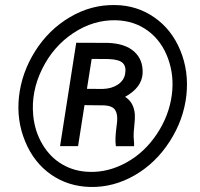

<svg xmlns="http://www.w3.org/2000/svg" viewBox="-20 -741 805 771"><path d="M56.2 -352.5Q66.9 -449.2 121.1 -535.4Q175.3 -621.6 260.7 -672.1Q346.2 -722.7 442.4 -720.7Q529.3 -719.7 599.1 -671.6Q668.9 -623.5 703.9 -539.1Q738.8 -454.6 728.5 -358.9Q717.8 -260.7 661.6 -173.3Q605.5 -85.9 520.8 -37.1Q436 11.7 342.8 9.8Q253.9 7.8 185.1 -40Q116.2 -87.9 81.1 -172.9Q45.9 -257.8 56.2 -352.5ZM113.3 -278.8Q119.1 -214.8 149.9 -162.4Q180.7 -109.9 229.7 -81.1Q278.8 -52.2 340.3 -50.8Q416.5 -48.8 488.5 -88.9Q560.5 -128.9 609.6 -202.4Q658.7 -275.9 669.9 -359.4Q680.2 -437 654.5 -506.8Q628.9 -576.7 574.2 -617.2Q519.5 -657.7 445.3 -659.7Q355 -661.6 274.7 -608.4Q194.3 -555.2 149.4 -464.4Q104.5 -373.5 113.3 -278.8ZM319.3 -318.8 293.5 -154.3H221.2L286.1 -569.3L413.1 -568.8Q482.9 -566.4 519 -533.7Q555.2 -501 552.7 -445.8Q549.3 -389.2 482.4 -352.1Q518.1 -329.6 521.5 -280.8Q522.5 -265.6 519.3 -236.1Q516.1 -206.5 516.6 -192.9L518.6 -162.6L518.1 -153.8H445.3Q442.9 -171.9 443.8 -189.5Q444.3 -205.6 450.2 -252Q453.1 -282.7 442.4 -299.3Q431.6 -315.9 399.4 -317.9ZM329.1 -384.3 392.1 -383.8Q428.2 -384.8 452.9 -401.1Q477.5 -417.5 482.4 -443.8Q487.8 -472.7 473.4 -487.5Q459 -502.4 415.5 -503.9L348.1 -504.4Z"/></svg>

Font: RobotoDraft Medium
Style: Italic
Weight: 500
Italic angle: -12°
Version: Version 2.001152; 2014